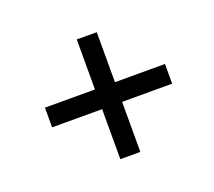

<svg xmlns="http://www.w3.org/2000/svg" viewBox="-78 -576 668 599"><g transform="rotate(-20 256.0 -276.5)"><path d="M227.5 -243.2H61.5V-308.6H227.5V-474.6H293.9V-308.6H460V-243.2H293.9V-77.1H227.5Z"/></g></svg>

Font: Dinish
Style: Italic
Weight: 400
Italic angle: -12°
Designer: Bert Driehuis
Foundry: Playbeing
Version: Version 3.002; git-62d0f29-release